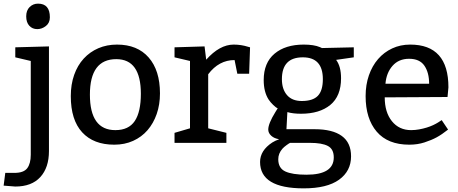

<svg xmlns="http://www.w3.org/2000/svg" viewBox="-60 -785 2519 1055"><path d="M209 -530V45Q209 136 161.5 188Q114 240 24 240L-40 235L-31 165H19Q70 165 89.5 139.5Q109 114 109 65V-450L24 -470V-525ZM149 -765Q214 -765 214 -690Q214 -659 192 -642Q170 -625 145 -625Q118 -625 101 -643.5Q84 -662 84 -695Q84 -728 103 -746.5Q122 -765 149 -765Z M329 -257Q329 -321 347.5 -373.5Q366 -426 400 -463Q434 -500 480.5 -520Q527 -540 583 -540Q695 -540 757 -469Q819 -398 819 -272Q819 -210 801 -158.5Q783 -107 750.5 -69.5Q718 -32 671.5 -11Q625 10 568 10Q454 10 391.5 -58Q329 -126 329 -257ZM579 -460Q434 -460 434 -265Q434 -70 574 -70Q647 -70 680.5 -120Q714 -170 714 -270Q714 -460 579 -460Z M1064 -530 1073 -457Q1147 -540 1224 -540Q1265 -540 1303 -528L1314 -525L1309 -380H1244L1229 -455Q1143 -455 1084 -377V-80L1184 -55V0H899V-55L984 -80V-450L899 -470V-525Z M1594 -160Q1550 -160 1519 -169L1514 -75H1669Q1767 -75 1818 -38Q1869 -1 1869 74Q1869 155 1803 202.5Q1737 250 1609 250Q1369 250 1369 105Q1369 42 1436 -2Q1452 -12 1474 -20Q1447 -24 1430.5 -39Q1414 -54 1414 -73Q1414 -106 1453 -169L1466 -190Q1457 -193 1441.5 -208Q1426 -223 1416 -238Q1389 -280 1389 -345Q1389 -440 1448.5 -490Q1508 -540 1609 -540Q1665 -540 1698 -526L1709 -521L1884 -525V-470L1787 -456Q1814 -420 1814 -355Q1814 -257 1755 -208.5Q1696 -160 1594 -160ZM1644 0H1534Q1529 2 1514.5 12.5Q1500 23 1492 32Q1469 58 1469 90Q1469 139 1507.5 157Q1546 175 1624 175Q1774 175 1774 80Q1774 34 1741.5 17Q1709 0 1644 0ZM1604 -470Q1489 -470 1489 -350Q1489 -295 1517 -262.5Q1545 -230 1598 -230Q1659 -230 1686.5 -258.5Q1714 -287 1714 -350Q1714 -470 1604 -470Z M2399 -252 2054 -250Q2054 -168 2093.5 -119Q2133 -70 2199 -70Q2221 -70 2243 -74Q2265 -78 2284.5 -84Q2304 -90 2320 -97.5Q2336 -105 2347 -112L2367 -125L2402 -73Q2368 -46 2339.5 -30.5Q2311 -15 2272.5 -2.5Q2234 10 2189 10Q2071 10 2010 -61.5Q1949 -133 1949 -257Q1949 -319 1967 -371Q1985 -423 2017.5 -460.5Q2050 -498 2095 -519Q2140 -540 2194 -540Q2404 -540 2404 -305ZM2058 -325H2298Q2298 -386 2272 -424Q2246 -462 2188 -462Q2131 -462 2097 -423.5Q2063 -385 2058 -325Z"/></svg>

Font: Bitter
Style: Regular
Weight: 400
Designer: Sol Matas
Foundry: Sol Matas
Version: Version 1.001